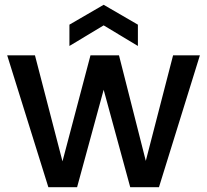

<svg xmlns="http://www.w3.org/2000/svg" viewBox="-20 -782 865 802"><path d="M815 -551 644 0H524L413 -407L302 0H182L10 -551H126L241 -108L358 -551H477L589 -110L703 -551ZM413 -676 270 -590V-679L413 -762L556 -679V-590Z"/></svg>

Font: Poppins-tnum Medium
Style: Regular
Weight: 500
Designer: Ninad Kale (Devanagari), Jonny Pinhorn (Latin)
Foundry: Indian Type Foundry
Version: Version 4.004